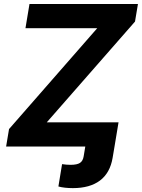

<svg xmlns="http://www.w3.org/2000/svg" viewBox="-20 -748 724 980"><path d="M278.1 203.8 296.8 89.8Q308.1 91.5 318.9 92.4Q329.8 93.3 339.9 93.3Q373.4 93.3 388.3 83.4Q403.3 73.5 407.1 49.5L415.3 0H564.5L554.8 57.7Q541.7 134.9 490.1 173.6Q438.5 212.2 352.1 212.2Q330.2 212.2 311.3 210Q292.3 207.9 278.1 203.8ZM11.2 0 26.1 -89.2 476.3 -604.1H110L130.5 -727.5H684.1L669.1 -637.9L218.7 -123.5H585L564.5 0Z"/></svg>

Font: Adwaita Sans
Style: Italic
Weight: 400
Italic angle: -9.39999°
Designer: Rasmus Andersson
Foundry: rsms
Version: Version 4.001;git-9221beed3